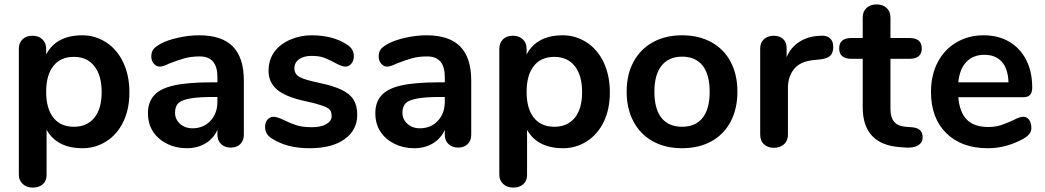

<svg xmlns="http://www.w3.org/2000/svg" viewBox="-20 -660 4707 865"><path d="M405 -129.4Q438 -169.9 438 -245.1Q438 -320.3 405 -362.1Q372.1 -403.8 312.5 -403.8Q252.9 -403.8 220.5 -362.8Q188 -321.8 188 -246.3Q188 -170.9 220.5 -129.9Q252.9 -88.9 312.5 -88.9Q372.1 -88.9 405 -129.4ZM188 -415Q233.9 -501 351.1 -501Q409.2 -501 458.5 -469Q507.8 -437 535.4 -378.4Q563 -319.8 563 -243.9Q563 -168 535.4 -111.1Q507.8 -54.2 459 -23.2Q410.2 7.8 352.5 7.8Q236.8 7.8 189.9 -75.2V128.9Q189.9 154.8 172.9 169.9Q155.8 185.1 127.9 185.1Q100.1 185.1 82.5 168.9Q64.9 152.8 64.9 127V-439.9Q64.9 -466.8 81.5 -482.9Q98.1 -499 126 -499Q153.8 -499 170.9 -482.9Q188 -466.8 188 -439.9Z M959.5 -202.1V-223.1H941.4Q814 -223.6 784.7 -196.3Q768.6 -181.6 768.6 -152.1Q768.6 -122.6 791 -102.3Q813.5 -82 846.7 -82Q896.5 -82 928 -115.5Q959.5 -148.9 959.5 -202.1ZM959.5 -312Q960 -405.8 879.9 -405.8Q841.8 -405.8 811.8 -397.5Q781.7 -389.2 740.7 -373Q714.8 -359.9 699.7 -359.9Q684.6 -359.9 673.1 -373Q661.6 -386.2 661.6 -405.3Q661.6 -424.3 670.2 -436.8Q678.7 -449.2 706.3 -464.1Q733.9 -479 782.2 -490Q830.6 -501 877.4 -501Q979.5 -501 1029.1 -450.4Q1078.6 -399.9 1078.6 -296.9V-53.2Q1078.6 -26.4 1062.5 -10.7Q1046.4 4.9 1019.5 4.9Q992.7 4.9 976.1 -11Q959.5 -26.9 959.5 -53.2V-75.2Q942.4 -36.1 906 -14.2Q869.6 7.8 821.3 7.8Q772.9 7.8 732.7 -12.2Q692.4 -32.2 669.4 -67.1Q646.5 -102.1 646.5 -150.6Q646.5 -199.2 674.1 -230.2Q701.7 -261.2 763.7 -275.1Q825.7 -289.1 934.6 -289.1H959.5Z M1464.4 -167Q1447.3 -184.6 1357.2 -203.9Q1267.1 -223.1 1228.5 -256.1Q1189.9 -289.1 1189.9 -340.1Q1189.9 -391.1 1216.1 -426.5Q1242.2 -461.9 1287.6 -481.4Q1333.5 -501 1383.3 -501Q1479 -501 1542 -460Q1574.2 -439.9 1574.2 -407.2Q1574.2 -387.2 1563.2 -373.5Q1552.2 -359.9 1536.4 -359.9Q1520.5 -359.9 1490 -376.5Q1459.5 -393.1 1438.2 -400.6Q1417 -408.2 1383.1 -408.2Q1349.1 -408.2 1327.6 -393.1Q1306.2 -377.9 1306.2 -352.5Q1306.2 -327.1 1328.1 -314Q1350.1 -300.8 1415 -287.4Q1480 -273.9 1518.1 -255.9Q1556.2 -237.8 1572.8 -210.9Q1589.4 -184.1 1589.4 -142.1Q1589.4 -74.2 1532.7 -33.2Q1476.1 7.8 1374.5 7.8Q1272.9 7.8 1206.1 -35.2Q1173.8 -54.2 1174.3 -88.9Q1174.3 -108.9 1185.3 -121.3Q1196.3 -133.8 1212.6 -133.8Q1229 -133.8 1260.3 -118.4Q1291.5 -103 1317.9 -95Q1344.2 -86.9 1385.7 -86.9Q1427.2 -86.9 1450.7 -101.1Q1474.1 -115.2 1474.1 -136.2Q1474.1 -157.2 1464.4 -167Z M1983.9 -202.1V-223.1H1965.8Q1838.4 -223.6 1809.1 -196.3Q1793 -181.6 1793 -152.1Q1793 -122.6 1815.4 -102.3Q1837.9 -82 1871.1 -82Q1920.9 -82 1952.4 -115.5Q1983.9 -148.9 1983.9 -202.1ZM1983.9 -312Q1984.4 -405.8 1904.3 -405.8Q1866.2 -405.8 1836.2 -397.5Q1806.2 -389.2 1765.1 -373Q1739.3 -359.9 1724.1 -359.9Q1709 -359.9 1697.5 -373Q1686 -386.2 1686 -405.3Q1686 -424.3 1694.6 -436.8Q1703.1 -449.2 1730.7 -464.1Q1758.3 -479 1806.6 -490Q1855 -501 1901.9 -501Q2003.9 -501 2053.5 -450.4Q2103 -399.9 2103 -296.9V-53.2Q2103 -26.4 2086.9 -10.7Q2070.8 4.9 2043.9 4.9Q2017.1 4.9 2000.5 -11Q1983.9 -26.9 1983.9 -53.2V-75.2Q1966.8 -36.1 1930.4 -14.2Q1894 7.8 1845.7 7.8Q1797.4 7.8 1757.1 -12.2Q1716.8 -32.2 1693.8 -67.1Q1670.9 -102.1 1670.9 -150.6Q1670.9 -199.2 1698.5 -230.2Q1726.1 -261.2 1788.1 -275.1Q1850.1 -289.1 1959 -289.1H1983.9Z M2569.6 -129.4Q2602.5 -169.9 2602.5 -245.1Q2602.5 -320.3 2569.6 -362.1Q2536.6 -403.8 2477.1 -403.8Q2417.5 -403.8 2385 -362.8Q2352.5 -321.8 2352.5 -246.3Q2352.5 -170.9 2385 -129.9Q2417.5 -88.9 2477.1 -88.9Q2536.6 -88.9 2569.6 -129.4ZM2352.5 -415Q2398.4 -501 2515.6 -501Q2573.7 -501 2623 -469Q2672.4 -437 2700 -378.4Q2727.5 -319.8 2727.5 -243.9Q2727.5 -168 2700 -111.1Q2672.4 -54.2 2623.5 -23.2Q2574.7 7.8 2517.1 7.8Q2401.4 7.8 2354.5 -75.2V128.9Q2354.5 154.8 2337.4 169.9Q2320.3 185.1 2292.5 185.1Q2264.6 185.1 2247.1 168.9Q2229.5 152.8 2229.5 127V-439.9Q2229.5 -466.8 2246.1 -482.9Q2262.7 -499 2290.5 -499Q2318.4 -499 2335.4 -482.9Q2352.5 -466.8 2352.5 -439.9Z M3145.3 -128.9Q3177.2 -168.9 3177.2 -246.6Q3177.2 -324.2 3145.3 -364.5Q3113.3 -404.8 3053.2 -404.8Q2993.2 -404.8 2960.7 -364.5Q2928.2 -324.2 2928.2 -246.6Q2928.2 -168.9 2960.2 -128.9Q2992.2 -88.9 3052.7 -88.9Q3113.3 -88.9 3145.3 -128.9ZM2834.2 -112.1Q2803.2 -169.9 2803.2 -247.1Q2803.2 -324.2 2834.2 -381.6Q2865.2 -439 2921.6 -470Q2978 -501 3053 -501Q3127.9 -501 3184.6 -470Q3241.2 -439 3271.7 -381.6Q3302.2 -324.2 3302.2 -247.1Q3302.2 -169.9 3271.7 -112.1Q3241.2 -54.2 3184.6 -23.2Q3127.9 7.8 3053 7.8Q2978 7.8 2921.6 -23.2Q2865.2 -54.2 2834.2 -112.1Z M3673.8 -392.1 3644 -389.2Q3585 -383.3 3557.4 -349.1Q3529.8 -314.9 3529.8 -264.2V-54.2Q3529.8 -25.4 3511.7 -9.8Q3493.7 5.9 3466.8 5.9Q3439.9 5.9 3422.4 -9.5Q3404.8 -24.9 3404.8 -54.2V-440.9Q3404.8 -468.8 3422.4 -483.9Q3439.9 -499 3465.8 -499Q3491.7 -499 3507.8 -484.6Q3523.9 -470.2 3523.9 -442.9V-402.8Q3543 -446.8 3580.3 -470.9Q3617.7 -495.1 3664.1 -498L3677.7 -499Q3703.6 -501 3718.8 -488Q3733.9 -475.1 3733.9 -448.7Q3733.9 -422.4 3720.9 -409.2Q3708 -396 3673.8 -392.1Z M4076.7 -395H3991.7V-168Q3991.7 -93.8 4059.6 -88.9L4086.4 -86.9Q4136.7 -84 4136.7 -42Q4136.7 -18.1 4117.2 -5.6Q4097.7 6.8 4061.5 4.9L4034.7 2.9Q3866.7 -9.3 3866.7 -176.8V-395H3816.4Q3760.7 -395 3760.7 -441.9Q3760.7 -488.8 3816.4 -488.8H3866.7V-581.1Q3866.7 -607.9 3883.5 -624Q3900.4 -640.1 3929 -640.1Q3957.5 -640.1 3974.6 -624Q3991.7 -607.9 3991.7 -581.1V-488.8H4076.7Q4132.8 -488.8 4132.8 -441.9Q4132.8 -395 4076.7 -395Z M4297.4 -289.1H4523.4Q4521.5 -350.1 4493.4 -381.6Q4465.3 -413.1 4414.8 -413.1Q4364.3 -413.1 4333.7 -381.1Q4303.2 -349.1 4297.4 -289.1ZM4590.8 -35.2Q4514.2 7.8 4430.2 7.8Q4312 7.8 4243.2 -60.1Q4174.3 -127.9 4174.3 -246.1Q4174.3 -321.3 4204.3 -379.2Q4234.4 -437 4288.8 -469Q4343.3 -501 4410.6 -501Q4478 -501 4527.1 -471.9Q4576.2 -442.9 4603.3 -389.9Q4630.4 -336.9 4630.4 -265.1Q4630.4 -222.2 4592.3 -222.2H4297.4Q4303.2 -153.3 4336.2 -120.6Q4369.1 -87.9 4432.1 -87.9Q4464.4 -87.9 4488.8 -95.9Q4513.2 -104 4544.4 -118.2Q4574.2 -134.3 4589.8 -134Q4605.5 -133.8 4616 -120.8Q4626.5 -107.9 4626.5 -81.5Q4626.5 -55.2 4590.8 -35.2Z"/></svg>

Font: Nunito-Bold
Style: Bold
Weight: 700
Designer: Vernon Adams
Foundry: newtypography
Version: Version 3.000